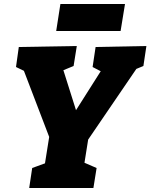

<svg xmlns="http://www.w3.org/2000/svg" viewBox="-20 -940 752 960"><path d="M126 0 141 -100 226 -131 202 -105 230 -281 241 -216 93 -603 118 -577 60 -605 74 -705 364 -710 348 -610 275 -580 289 -614 373 -348H334L497 -605L508 -571L443 -605L458 -705L712 -710L697 -610L634 -584L671 -609L403 -216L427 -281L399 -105L389 -132L463 -100L447 0ZM605 -920 583 -785H261L282 -920Z"/></svg>

Font: Bitter Thin Black
Style: Italic
Weight: 900
Italic angle: -9°
Version: Version 3.020